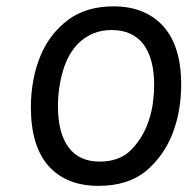

<svg xmlns="http://www.w3.org/2000/svg" viewBox="-20 -571 614 610"><path d="M340.8 -550.8Q253.9 -550.8 196.3 -507.8Q138.7 -464.8 109.4 -395.5Q93.8 -359.4 85.9 -316.4Q78.1 -274.4 78.1 -230.5Q78.1 -106.4 134.8 -43Q191.4 19.5 293 19.5Q385.7 19.5 443.4 -27.3Q500 -75.2 527.3 -144.5Q542 -181.6 548.8 -221.7Q555.7 -262.7 555.7 -301.8Q555.7 -423.8 499 -487.3Q441.4 -550.8 340.8 -550.8ZM335 -475.6Q400.4 -475.6 435.5 -430.7Q469.7 -384.8 469.7 -301.8Q469.7 -274.4 465.8 -244.1Q461.9 -214.8 452.1 -186.5Q434.6 -133.8 397.5 -95.7Q360.4 -57.6 296.9 -57.6Q231.4 -57.6 198.2 -102.5Q164.1 -147.5 164.1 -234.4Q164.1 -290 179.7 -344.7Q195.3 -400.4 231.4 -435.5Q251 -454.1 276.4 -464.8Q302.7 -475.6 335 -475.6Z"/></svg>

Font: cl
Style: Italic
Weight: 400
Designer: Mitja Miklavcic
Version: Version 7.504; 2011; Build 1022